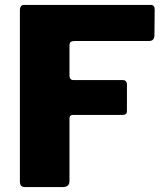

<svg xmlns="http://www.w3.org/2000/svg" viewBox="-20 -762 681 782"><path d="M78 -742H594Q610 -742 610 -723L609 -619Q609 -595 587 -595H284Q273 -595 268 -591Q263 -587 263 -577V-455Q263 -436 279 -436H478Q497 -436 497 -418V-309Q497 -294 480 -294H278Q263 -294 263 -280V-26Q263 -12 256 -6Q249 0 233 0H85Q71 0 66 -5.5Q61 -11 61 -23V-721Q61 -731 65.5 -736.5Q70 -742 78 -742Z"/></svg>

Font: Libre Franklin ExtraBold
Style: Regular
Weight: 800
Designer: Pablo Impallari, Rodrigo Fuenzalida
Foundry: Impallari Type
Version: Version 1.002; ttfautohint (v1.5)